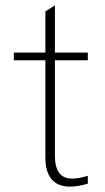

<svg xmlns="http://www.w3.org/2000/svg" viewBox="-20 -689 390 715"><path d="M241 6C260.5 6 283.5 2 307 -5V-34.5C284.5 -27 264 -24 248.5 -24C203.5 -24 184.5 -55 184.5 -109.5V-464.5H307V-493H184.5V-669L149 -646.5V-493H31.5V-464.5H149V-102C149 -31 180.5 6 241 6Z"/></svg>

Font: HK Grotesk ExtraLight
Style: Regular
Weight: 200
Designer: Alfredo Marco Pradil
Foundry: Hanken Design Co.
Version: Version 3.001;FEAKit 1.0